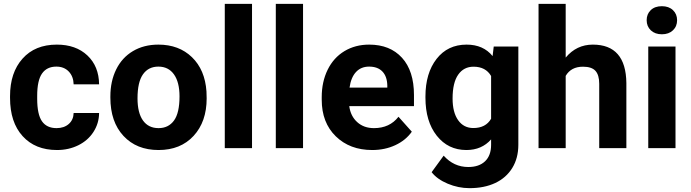

<svg xmlns="http://www.w3.org/2000/svg" viewBox="-20 -770 3593 998"><path d="M273.9 -104Q313 -104 337.4 -125.5Q361.8 -147 362.8 -182.6H495.1Q494.6 -128.9 465.8 -84.2Q437 -39.6 387 -14.9Q336.9 9.8 276.4 9.8Q163.1 9.8 97.7 -62.3Q32.2 -134.3 32.2 -261.2V-270.5Q32.2 -392.6 97.2 -465.3Q162.1 -538.1 275.4 -538.1Q374.5 -538.1 434.3 -481.7Q494.1 -425.3 495.1 -331.5H362.8Q361.8 -372.6 337.4 -398.2Q313 -423.8 272.9 -423.8Q223.6 -423.8 198.5 -387.9Q173.3 -352.1 173.3 -271.5V-256.8Q173.3 -175.3 198.2 -139.6Q223.1 -104 273.9 -104Z M553.7 -269Q553.7 -347.7 584 -409.2Q614.3 -470.7 671.1 -504.4Q728 -538.1 803.2 -538.1Q910.2 -538.1 977.8 -472.7Q1045.4 -407.2 1053.2 -294.9L1054.2 -258.8Q1054.2 -137.2 986.3 -63.7Q918.5 9.8 804.2 9.8Q689.9 9.8 621.8 -63.5Q553.7 -136.7 553.7 -262.7ZM694.8 -258.8Q694.8 -183.6 723.1 -143.8Q751.5 -104 804.2 -104Q855.5 -104 884.3 -143.3Q913.1 -182.6 913.1 -269Q913.1 -342.8 884.3 -383.3Q855.5 -423.8 803.2 -423.8Q751.5 -423.8 723.1 -383.5Q694.8 -343.3 694.8 -258.8Z M1290 0H1148.4V-750H1290Z M1555.2 0H1413.6V-750H1555.2Z M1914.6 9.8Q1798.3 9.8 1725.3 -61.5Q1652.3 -132.8 1652.3 -251.5V-265.1Q1652.3 -344.7 1683.1 -407.5Q1713.9 -470.2 1770.3 -504.2Q1826.7 -538.1 1898.9 -538.1Q2007.3 -538.1 2069.6 -469.7Q2131.8 -401.4 2131.8 -275.9V-218.3H1795.4Q1802.2 -166.5 1836.7 -135.3Q1871.1 -104 1923.8 -104Q2005.4 -104 2051.3 -163.1L2120.6 -85.4Q2088.9 -40.5 2034.7 -15.4Q1980.5 9.8 1914.6 9.8ZM1898.4 -423.8Q1856.4 -423.8 1830.3 -395.5Q1804.2 -367.2 1796.9 -314.5H1993.2V-325.7Q1992.2 -372.6 1967.8 -398.2Q1943.4 -423.8 1898.4 -423.8Z M2191.4 -268.1Q2191.4 -389.6 2249.3 -463.9Q2307.1 -538.1 2405.3 -538.1Q2492.2 -538.1 2540.5 -478.5L2546.4 -528.3H2674.3V-17.6Q2674.3 51.8 2642.8 103Q2611.3 154.3 2554.2 181.2Q2497.1 208 2420.4 208Q2362.3 208 2307.1 184.8Q2252 161.6 2223.6 125L2286.1 39.1Q2338.9 98.1 2414.1 98.1Q2470.2 98.1 2501.5 68.1Q2532.7 38.1 2532.7 -17.1V-45.4Q2483.9 9.8 2404.3 9.8Q2309.1 9.8 2250.2 -64.7Q2191.4 -139.2 2191.4 -262.2ZM2332.5 -257.8Q2332.5 -186 2361.3 -145.3Q2390.1 -104.5 2440.4 -104.5Q2504.9 -104.5 2532.7 -152.8V-375Q2504.4 -423.3 2441.4 -423.3Q2390.6 -423.3 2361.6 -381.8Q2332.5 -340.3 2332.5 -257.8Z M2920.4 -470.7Q2976.6 -538.1 3061.5 -538.1Q3233.4 -538.1 3235.8 -338.4V0H3094.7V-334.5Q3094.7 -379.9 3075.2 -401.6Q3055.7 -423.3 3010.3 -423.3Q2948.2 -423.3 2920.4 -375.5V0H2779.3V-750H2920.4Z M3491.2 0H3349.6V-528.3H3491.2ZM3341.3 -665Q3341.3 -696.8 3362.5 -717.3Q3383.8 -737.8 3420.4 -737.8Q3456.5 -737.8 3478 -717.3Q3499.5 -696.8 3499.5 -665Q3499.5 -632.8 3477.8 -612.3Q3456.1 -591.8 3420.4 -591.8Q3384.8 -591.8 3363 -612.3Q3341.3 -632.8 3341.3 -665Z"/></svg>

Font: Shabnam FD
Style: Bold
Weight: 700
Foundry: DejaVu fonts team - Redesigned by Saber Rastikerdar - Based on Vazir font
Version: Version 5.00;October 20, 2019;FontCreator 12.0.0.2547 64-bit